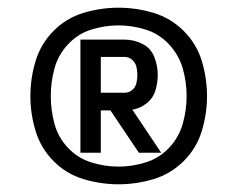

<svg xmlns="http://www.w3.org/2000/svg" viewBox="-20 -899 616 499"><path d="M288 -466Q252 -466 217 -477Q182 -488 156.5 -515Q131 -542 121.5 -577.5Q112 -613 112 -649Q112 -686 121.5 -721Q131 -756 156.5 -783.5Q182 -811 217 -822Q252 -833 288 -833Q324 -833 359 -822Q394 -811 419.5 -783.5Q445 -756 455 -721Q465 -686 465 -649Q465 -613 455 -577.5Q445 -542 419.5 -515Q394 -488 359 -477Q324 -466 288 -466ZM189 -502H242V-612H267L341 -502H399L324 -614Q344 -617 361 -630.5Q378 -644 384 -664Q390 -684 390 -704Q390 -728 381 -751Q372 -774 350 -785Q328 -796 304 -796H189ZM304 -658H242V-751H304Q315 -751 323.5 -743.5Q332 -736 334.5 -725.5Q337 -715 337 -704Q337 -694 334.5 -683Q332 -672 323.5 -665Q315 -658 304 -658ZM288 -420Q334 -420 379 -433.5Q424 -447 457.5 -480.5Q491 -514 504.5 -558.5Q518 -603 518 -649Q518 -696 504.5 -740.5Q491 -785 457.5 -818.5Q424 -852 379 -865.5Q334 -879 288 -879Q242 -879 197 -865.5Q152 -852 119 -818.5Q86 -785 72.5 -740.5Q59 -696 59 -649Q59 -603 72.5 -558.5Q86 -514 119 -480.5Q152 -447 197 -433.5Q242 -420 288 -420Z"/></svg>

Font: Iosevka Sparkle Semibold
Style: Regular
Weight: 600
Designer: Belleve Invis
Foundry: Belleve Invis
Version: Version 4.5.0; ttfautohint (v1.8.3)